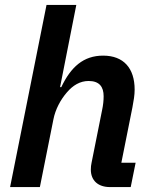

<svg xmlns="http://www.w3.org/2000/svg" viewBox="-20 -760 620 780"><path d="M21 0H142L197 -275C205 -316 226 -355 252 -385C276 -413 305 -431 340 -431C384 -431 401 -407 401 -369C401 -351 399 -333 395 -314L352 -99C350 -90 349 -81 349 -71C349 -26 379 0 427 0H511L531 -99H473L518 -324C523 -351 527 -373 527 -396C527 -483 482 -534 399 -534C319 -534 268 -488 229 -406H224L290 -740H169Z"/></svg>

Font: Braiins Sans SemiBold
Style: Italic
Weight: 600
Italic angle: -11.31°
Designer: Mike Abbink, Paul van der Laan, Pieter van Rosmalen, Jiri Chlebus, Lubos Buracinsky
Foundry: Bold Monday, Sudetype
Version: Version 1.000;hotconv 1.0.109;makeotfexe 2.5.65596